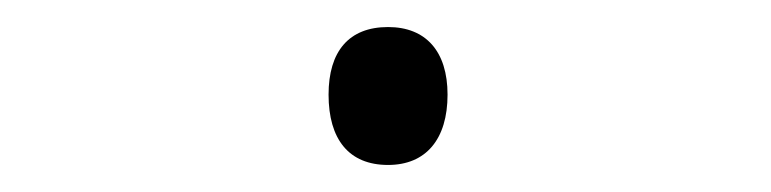

<svg xmlns="http://www.w3.org/2000/svg" viewBox="-20 -560 570 142"><path d="M267 -438C295 -438 311 -457 311 -490C311 -522 295 -540 267 -540C238 -540 223 -522 223 -490C223 -457 238 -438 267 -438Z"/></svg>

Font: Noto Sans Mono Condensed Light
Style: Regular
Weight: 300
Width: 3
Designer: Monotype Design Team
Foundry: Monotype Imaging Inc.
Version: Version 2.014